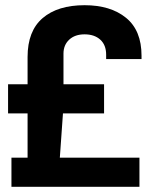

<svg xmlns="http://www.w3.org/2000/svg" viewBox="-20 -718 596 738"><path d="M24 0V-112H86V-282H11V-394H86V-499Q86 -599 144 -648.5Q202 -698 305 -698Q405 -698 464.5 -649.5Q524 -601 524 -504V-491H388V-508Q388 -545 365.5 -565.5Q343 -586 305 -586Q268 -586 246 -565.5Q224 -545 224 -512V-394H380V-282H222L210 -112H516V0Z"/></svg>

Font: Archivo VF Beta
Style: Regular
Weight: 400
Designer: Hector Gatti
Foundry: Omnibus-Type
Version: Version 1.002